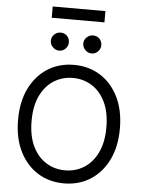

<svg xmlns="http://www.w3.org/2000/svg" viewBox="-68 -1144 897 1206"><g transform="rotate(5 380.5 -540.5)"><path d="M701.7 -363.6Q701.7 -248.6 660.2 -164.8Q618.6 -81 546.2 -35.5Q473.7 9.9 380.7 9.9Q287.6 9.9 215.2 -35.5Q142.8 -81 101.2 -164.8Q59.7 -248.6 59.7 -363.6Q59.7 -478.7 101.2 -562.5Q142.8 -646.3 215.2 -691.8Q287.6 -737.2 380.7 -737.2Q473.7 -737.2 546.2 -691.8Q618.6 -646.3 660.2 -562.5Q701.7 -478.7 701.7 -363.6ZM616.5 -363.6Q616.5 -458.1 585 -523.1Q553.6 -588.1 500.2 -621.4Q446.7 -654.8 380.7 -654.8Q314.6 -654.8 261.2 -621.4Q207.7 -588.1 176.3 -523.1Q144.9 -458.1 144.9 -363.6Q144.9 -269.2 176.3 -204.2Q207.7 -139.2 261.2 -105.8Q314.6 -72.4 380.7 -72.4Q446.7 -72.4 500.2 -105.8Q553.6 -139.2 585 -204.2Q616.5 -269.2 616.5 -363.6ZM546.9 -1090.9V-1019.9H214.5V-1090.9ZM278.4 -818.2Q256 -818.2 238.8 -835.4Q221.6 -852.6 221.6 -875Q221.6 -899.5 238.8 -915.7Q256 -931.8 278.4 -931.8Q302.9 -931.8 319.1 -915.7Q335.2 -899.5 335.2 -875Q335.2 -852.6 319.1 -835.4Q302.9 -818.2 278.4 -818.2ZM483 -818.2Q460.6 -818.2 443.4 -835.4Q426.1 -852.6 426.1 -875Q426.1 -899.5 443.4 -915.7Q460.6 -931.8 483 -931.8Q507.5 -931.8 523.6 -915.7Q539.8 -899.5 539.8 -875Q539.8 -852.6 523.6 -835.4Q507.5 -818.2 483 -818.2Z"/></g></svg>

Font: Inter Alia
Style: Regular
Weight: 400
Designer: Rasmus Andersson (Latin, Greek, Cyrillic etc.) and Evan from Shavian.info (Shavian, old style figures)
Foundry: Shavian.info
Version: Version 0.001;git-37ab20767